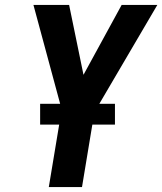

<svg xmlns="http://www.w3.org/2000/svg" viewBox="-20 -755 655 775"><path d="M177 0 229 -313 115 -735H259L317 -453L471 -735H615L361 -302L311 0ZM444 -252H142V-336H444Z"/></svg>

Font: Iosevka Extrabold Extended
Style: Italic
Weight: 800
Width: 7
Italic angle: -9°
Monospace: yes
Designer: Belleve Invis
Foundry: Belleve Invis
Version: Version 32.5.0; ttfautohint (v1.8.4)